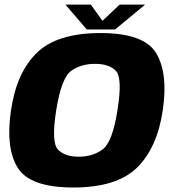

<svg xmlns="http://www.w3.org/2000/svg" viewBox="-20 -828 769 854"><path d="M306 6Q499.5 6 589.5 -82.5Q679.5 -171 704 -337.5Q728.5 -503.5 674.2 -592.2Q620 -681 427 -681Q233.5 -681 143.2 -592.5Q53 -504 29 -337.5Q4 -171.5 58.2 -82.8Q112.5 6 306 6ZM330 -131Q267.5 -131 237.5 -163.2Q207.5 -195.5 230 -337.5Q253 -482 296.8 -513Q340.5 -544 403 -544Q465.5 -544 495.5 -512.8Q525.5 -481.5 502.5 -337.5Q480 -195.5 436.2 -163.2Q392.5 -131 330 -131ZM366 -697H492L625.5 -807.5H512L436 -735.5L384 -807.5H271Z"/></svg>

Font: Anybody UltraCondensed Thin ExtraBold
Style: Italic
Weight: 800
Italic angle: -10°
Version: Version 1.111